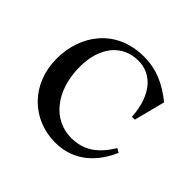

<svg xmlns="http://www.w3.org/2000/svg" viewBox="-134 -659 815 815"><g transform="rotate(45 273.5 -251.5)"><path d="M497 -437C434 -487 376 -514 299 -514C135 -514 43 -390 43 -246C43 -94 151 11 291 11C404 11 475 -62 512 -149L494 -159C450 -88 401 -51 324 -51C220 -51 137 -143 137 -291C137 -407 197 -485 295 -485C371 -485 435 -427 444 -297H461Z"/></g></svg>

Font: Ortica Linear
Style: Regular
Weight: 400
Designer: Benedetta Bovani
Foundry: Collletttivo
Version: Version 2.000;Glyphs 3.1.2 (3151)